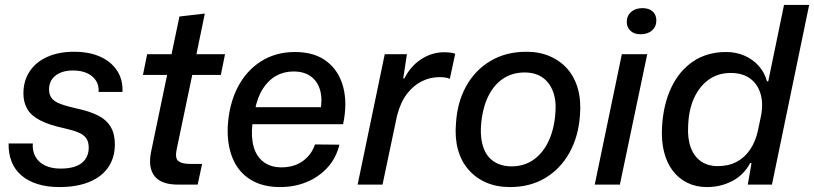

<svg xmlns="http://www.w3.org/2000/svg" viewBox="-20 -749 3303 779"><path d="M221 10Q171 10 131.5 -2.5Q92 -15 65.5 -38.5Q39 -62 26.5 -94.5Q14 -127 15 -167H113Q111 -135 124.5 -112Q138 -89 164 -77Q190 -65 225 -65Q284 -65 312 -88Q340 -111 340 -150Q340 -174 329.5 -188.5Q319 -203 297 -212Q275 -221 239 -229Q179 -242 142.5 -261Q106 -280 90.5 -307Q75 -334 75 -370Q75 -421 100.5 -459.5Q126 -498 172.5 -518.5Q219 -539 280 -539Q342 -539 386.5 -519Q431 -499 455 -462.5Q479 -426 477 -376H380Q382 -403 369 -422.5Q356 -442 332.5 -452.5Q309 -463 276 -463Q232 -463 205.5 -442.5Q179 -422 179 -386Q179 -365 189.5 -351Q200 -337 225 -327.5Q250 -318 290 -309Q343 -298 377.5 -280.5Q412 -263 429 -234.5Q446 -206 446 -164Q446 -109 419 -70Q392 -31 341.5 -10.5Q291 10 221 10Z M702 0Q634 0 607 -34.5Q580 -69 593 -133L658 -445H560L577 -529H676L708 -682L811 -694L777 -529H893L876 -445H760L697 -144Q689 -107 703.5 -95.5Q718 -84 750 -84H800L782 0Z M1116 10Q1045 10 996 -20.5Q947 -51 924 -106.5Q901 -162 904 -235Q909 -325 943.5 -393Q978 -461 1038 -499.5Q1098 -538 1177 -538Q1256 -538 1305.5 -500Q1355 -462 1372.5 -396Q1390 -330 1372 -245H1004Q998 -192 1009.5 -152.5Q1021 -113 1050 -91.5Q1079 -70 1122 -70Q1173 -70 1208.5 -95.5Q1244 -121 1258 -163L1357 -162Q1344 -108 1309 -69.5Q1274 -31 1224.5 -10.5Q1175 10 1116 10ZM1014 -301 1003 -314H1292L1280 -301Q1289 -348 1278.5 -384Q1268 -420 1240.5 -439.5Q1213 -459 1171 -459Q1132 -459 1100.5 -441.5Q1069 -424 1046.5 -389Q1024 -354 1014 -301Z M1431 0 1541 -529H1631L1616 -431H1621Q1645 -480 1688.5 -508.5Q1732 -537 1782 -537Q1795 -537 1807 -535.5Q1819 -534 1827 -531L1805 -429Q1798 -433 1786.5 -434.5Q1775 -436 1762 -436Q1725 -436 1691 -419Q1657 -402 1631 -368Q1605 -334 1591 -280L1532 0Z M2049 10Q1995 10 1952.5 -8.5Q1910 -27 1880.5 -61Q1851 -95 1838 -142.5Q1825 -190 1830 -248Q1835 -334 1871.5 -399.5Q1908 -465 1970.5 -502Q2033 -539 2116 -539Q2169 -539 2211.5 -520.5Q2254 -502 2283 -468.5Q2312 -435 2325 -387.5Q2338 -340 2333 -281Q2327 -195 2290.5 -129.5Q2254 -64 2192.5 -27Q2131 10 2049 10ZM2055 -74Q2108 -74 2147 -102.5Q2186 -131 2208.5 -182.5Q2231 -234 2234 -302Q2236 -338 2227.5 -366.5Q2219 -395 2202.5 -415Q2186 -435 2162.5 -445Q2139 -455 2109 -455Q2056 -455 2017 -427Q1978 -399 1956 -347.5Q1934 -296 1931 -227Q1930 -190 1938 -161Q1946 -132 1962 -113Q1978 -94 2002 -84Q2026 -74 2055 -74Z M2393 0 2503 -529H2606L2495 0ZM2579 -610Q2553 -610 2538 -624Q2523 -638 2523 -660Q2523 -685 2540.5 -700.5Q2558 -716 2587 -716Q2613 -716 2628 -702.5Q2643 -689 2643 -666Q2643 -641 2625.5 -625.5Q2608 -610 2579 -610Z M2848 10Q2804 10 2768.5 -7.5Q2733 -25 2709 -57Q2685 -89 2674 -133.5Q2663 -178 2666 -233Q2671 -325 2703.5 -393.5Q2736 -462 2792.5 -500Q2849 -538 2926 -538Q2967 -538 3001 -523Q3035 -508 3058.5 -481.5Q3082 -455 3092 -419H3097L3161 -729H3263L3112 0H3014L3029 -87L3024 -88Q2998 -39 2951 -14.5Q2904 10 2848 10ZM2892 -75Q2936 -75 2969 -92.5Q3002 -110 3024 -143Q3046 -176 3055 -219L3066 -271Q3078 -325 3066.5 -366Q3055 -407 3024 -430Q2993 -453 2945 -453Q2893 -453 2855 -425.5Q2817 -398 2795.5 -350Q2774 -302 2772 -238Q2769 -188 2782.5 -151Q2796 -114 2824 -94.5Q2852 -75 2892 -75Z"/></svg>

Font: Mona Sans ExtraLight Medium
Style: Italic
Weight: 500
Italic angle: -11.6951°
Version: Version 2.000